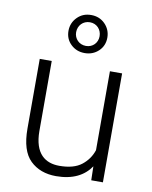

<svg xmlns="http://www.w3.org/2000/svg" viewBox="-87 -842 724 917"><g transform="rotate(10 274.5 -383.5)"><path d="M474.1 0V-528.3H415V-145.5C405.3 -115.7 387.7 -90.8 362.8 -71.3C337.4 -51.3 301.3 -41.5 254.9 -41.5C188.5 -41.5 132.8 -77.1 132.8 -189.5V-528.3H74.7V-190.4C74.7 -118.7 90.8 -67.4 122.6 -36.6C154.3 -5.9 196.3 9.8 248 9.8C328.6 9.8 383.3 -19 416 -67.4L417.5 0ZM186.5 -684.1C186.5 -657.7 195.8 -635.7 213.9 -618.7C231.9 -601.6 253.9 -592.8 280.8 -592.8C307.1 -592.8 329.6 -601.6 347.7 -618.7C365.7 -635.7 375 -657.7 375 -684.1C375 -710 365.7 -732.4 347.7 -750.5C329.6 -768.6 307.1 -777.3 280.8 -777.3C253.9 -777.3 231.9 -768.6 213.9 -750.5C195.8 -732.4 186.5 -710 186.5 -684.1ZM223.6 -684.1C223.6 -716.8 247.6 -742.2 280.8 -742.2C314 -742.2 337.4 -716.8 337.4 -684.1C337.4 -652.3 314 -627.4 280.8 -627.4C247.6 -627.4 223.6 -652.8 223.6 -684.1Z"/></g></svg>

Font: Vazirmatn ExtraLight
Style: Regular
Weight: 200
Designer: Saber Rastikerdar
Foundry: Saber Rastikerdar
Version: Version 33.003